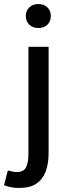

<svg xmlns="http://www.w3.org/2000/svg" viewBox="-63 -721 338 952"><path d="M33 211Q9 211 -10.5 207Q-30 203 -43 197L-24 124Q-14 127 -2 129.5Q10 132 20 132Q55 132 66.5 108Q78 84 78 40V-489H178V40Q178 90 163.5 129Q149 168 117.5 189.5Q86 211 33 211ZM127 -582Q100 -582 82.5 -598.5Q65 -615 65 -642Q65 -668 82.5 -684.5Q100 -701 127 -701Q155 -701 172 -684.5Q189 -668 189 -642Q189 -615 172 -598.5Q155 -582 127 -582Z"/></svg>

Font: Source Sans 3 Medium
Style: Regular
Weight: 500
Designer: Paul D. Hunt
Foundry: Adobe
Version: Version 3.052;hotconv 1.1.0;makeotfexe 2.6.0